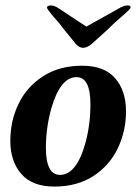

<svg xmlns="http://www.w3.org/2000/svg" viewBox="-20 -677 502 707"><path d="M18 -158Q18 -232 48.5 -295Q79 -358 139 -396.5Q199 -435 283 -435Q364 -435 404 -389Q444 -343 444 -267Q444 -194 413.5 -130.5Q383 -67 323.5 -28.5Q264 10 180 10Q99 10 58.5 -36.5Q18 -83 18 -158ZM295 -152Q313 -220 313 -292Q313 -393 262 -393Q202 -393 169 -278Q149 -206 149 -133Q149 -33 201 -33Q262 -33 295 -152ZM256 -519 217 -567Q198 -593 174 -619Q153 -645 153 -648Q153 -657 167 -657Q181 -657 198 -645L298 -579L416 -645Q435 -657 450 -657Q461 -657 461 -650Q461 -644 428 -616Q398 -590 375 -567L322 -519Q303 -501 286 -501Q270 -501 256 -519Z"/></svg>

Font: Unna
Style: Bold Italic
Weight: 700
Italic angle: -8.05°
Designer: Jorge de Buen Unna
Foundry: Omnibus-Type
Version: Version 2.008